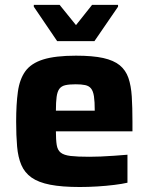

<svg xmlns="http://www.w3.org/2000/svg" viewBox="-20 -741 597 769"><path d="M299.6 8Q228 8 180.9 -1.2Q133.9 -10.4 106.3 -29.9Q78.7 -49.4 65.5 -80.2Q52.3 -110.9 48.5 -154.2Q44.7 -197.4 44.7 -254Q44.7 -323.3 51.6 -373.3Q58.4 -423.3 81.3 -455.4Q104.3 -487.4 152.7 -502.7Q201.2 -518 284.4 -518Q351.2 -518 393.3 -508.7Q435.4 -499.3 459.5 -479.7Q483.5 -460 494.3 -429Q505 -397.9 507.8 -354.3Q510.5 -310.6 510.5 -254V-215H203.9Q203.9 -180.6 207.2 -160.3Q210.5 -139.9 223.2 -129.7Q235.9 -119.5 263 -116.3Q290.2 -113.1 337.6 -113.1Q357.4 -113.1 383.1 -114.1Q408.8 -115.1 437.3 -117.2Q465.8 -119.3 490.5 -121.3V-9.2Q469.4 -4.3 437.5 -0.4Q405.5 3.6 369.6 5.8Q333.6 8 299.6 8ZM359.5 -282.3V-297.7Q359.5 -334 356.3 -355.2Q353 -376.5 344.5 -386.8Q336.1 -397.1 321.1 -400.2Q306.2 -403.4 283.3 -403.4Q256.8 -403.4 241.2 -399.7Q225.7 -396 217.7 -385.1Q209.7 -374.2 206.8 -353.2Q203.9 -332.3 203.9 -297.7H376.7ZM208.9 -576.3 115.4 -714.1V-721.5H218.8L284.4 -640.4L348.8 -721.5H452.8V-714.1L358.3 -576.3Z"/></svg>

Font: Saira Thin
Style: Regular
Weight: 100
Designer: Hector Gatti with collaboration of the Omnibus-Type team
Foundry: Omnibus-Type
Version: Version 1.101